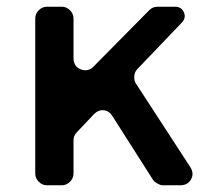

<svg xmlns="http://www.w3.org/2000/svg" viewBox="-20 -552 630 572"><path d="M315 -206Q305 -222 289 -223.5Q273 -225 260 -212L209 -158Q199 -148 199 -134V-35Q199 -21 188.5 -10.5Q178 0 164 0H120Q106 0 95.5 -10.5Q85 -21 85 -35V-497Q85 -511 95.5 -521.5Q106 -532 120 -532H164Q178 -532 188.5 -521.5Q199 -511 199 -497V-379Q199 -354 220.5 -345.5Q242 -337 259 -354L425 -522Q435 -532 450 -532H501Q521 -532 528 -515Q535 -498 521 -484L389 -346Q381 -338 380 -325Q379 -312 385 -303L547 -54Q559 -35 549 -17.5Q539 0 517 0H465Q458 0 448.5 -5.5Q439 -11 436 -16Z"/></svg>

Font: Trueno
Style: Round
Weight: 400
Designer: Julieta Ulanovsky, Jasper
Foundry: Julieta Ulanovsky, Cannot Into Space Fonts
Version: Version 3.001